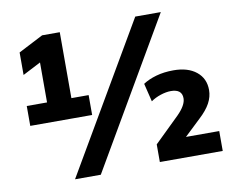

<svg xmlns="http://www.w3.org/2000/svg" viewBox="-79 -818 1133 932"><g transform="rotate(-10 487.5 -352.5)"><path d="M49 -282V-380H149V-577L60 -531V-642L182 -705H269V-380H354V-282ZM345 11H218L643 -716H769ZM638 0V-87L761 -207Q805 -251 805 -285Q805 -330 750 -330Q727 -330 699.5 -321Q672 -312 651 -297L629 -387Q656 -405 694.5 -416Q733 -427 780 -427Q851 -427 892.5 -393.5Q934 -360 934 -303Q934 -270 917 -238.5Q900 -207 863 -173L784 -98H948V0Z"/></g></svg>

Font: Mulish ExtraBold
Style: Regular
Weight: 800
Designer: Vernon Adams
Foundry: Vernon Adams
Version: Version 3.603; ttfautohint (v1.8.3)